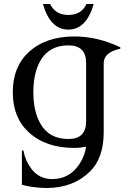

<svg xmlns="http://www.w3.org/2000/svg" viewBox="-20 -729 645 959"><path d="M410.2 3.9Q381.3 9.8 351.1 9.8Q208 9.8 123 -68.8Q43.9 -142.1 43.9 -268.6Q43.9 -395 123 -468.3Q208 -546.9 351.1 -546.9Q467.8 -546.9 581.1 -492.7V-485.8Q498 -467.8 498 -413.6V-68.4Q498 61 428.2 128.9Q344.7 210 212.9 210Q152.3 210 89.4 194.3V22.5H96.7Q106.4 74.2 137.2 114.7Q175.8 165.5 241.2 165.5Q326.7 165.5 376.5 90.8Q402.8 51.3 410.2 3.9ZM194.3 -709H230.5Q256.3 -654.3 321.3 -654.3Q386.2 -654.3 412.1 -709H448.2Q411.1 -581.1 321.3 -581.1Q231.4 -581.1 194.3 -709ZM321.8 -34.7Q410.2 -34.7 410.2 -123V-414.1Q410.2 -502.4 321.8 -502.4Q226.6 -502.4 182.6 -427.2Q146.5 -365.2 146.5 -268.6Q146.5 -171.9 182.6 -109.9Q226.1 -34.7 321.8 -34.7Z"/></svg>

Font: Modern Antiqua
Style: Book
Weight: 400
Designer: Wojciech Kalinowski "wmk69" (wmk69@o2.pl)
Foundry: Wojciech Kalinowski "wmk69" (wmk69@o2.pl)
Version: Version 3.1.0; 2021-05-28